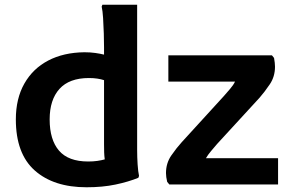

<svg xmlns="http://www.w3.org/2000/svg" viewBox="-20 -780 1233 812"><path d="M346 12Q207 12 127 -59Q47 -130 47 -275Q47 -363 83 -426.5Q119 -490 184 -524Q249 -558 337 -559Q362 -559 383 -556Q404 -553 420 -549V-580Q420 -604 419 -638Q418 -672 416 -703.5Q414 -735 410 -752L413 -760H560V-197Q560 -177 560 -146Q560 -115 562 -84.5Q564 -54 568 -36L565 -28Q523 -11 468.5 0.5Q414 12 346 12ZM190 -275Q190 -189 229.5 -143Q269 -97 353 -97Q374 -97 391.5 -99.5Q409 -102 423 -106Q421 -120 420.5 -136Q420 -152 420 -170V-441Q408 -445 392 -447.5Q376 -450 356 -450Q273 -450 231.5 -404Q190 -358 190 -275ZM696 0 687 -11Q682 -32 682 -48Q682 -90 704.5 -122.5Q727 -155 748 -178L927 -374Q939 -388 953 -404Q967 -420 974 -435H692V-546H1130L1139 -535Q1143 -513 1143 -498Q1143 -456 1121 -423.5Q1099 -391 1078 -367L898 -171Q886 -157 872.5 -141Q859 -125 851 -111H1156V0Z"/></svg>

Font: Kufam SemiBold
Style: Regular
Weight: 600
Designer: Wael Morcos, Artur Schmal
Foundry: Original Type
Version: Version 1.300; ttfautohint (v1.8.3)